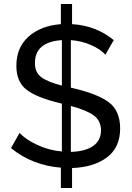

<svg xmlns="http://www.w3.org/2000/svg" viewBox="-20 -835 662 962"><path d="M582 -191Q582 -96 516 -46.5Q450 3 341 7V107H285V5Q142 -6 35 -93L78 -169Q109 -136 166.5 -109Q224 -82 290 -76V-316Q288 -316 285 -317Q282 -318 281 -318Q164 -346 113 -385.5Q62 -425 62 -505Q62 -597 123 -651.5Q184 -706 285 -714V-815H341V-714Q461 -707 550 -634L508 -561Q484 -588 437 -609Q390 -630 335 -634V-396Q336 -396 338.5 -395Q341 -394 342 -394Q466 -366 524 -323.5Q582 -281 582 -191ZM155 -519Q155 -473 186 -449Q217 -425 290 -406V-634Q155 -625 155 -519ZM335 -74Q407 -76 446.5 -103.5Q486 -131 486 -182Q486 -230 450 -256.5Q414 -283 335 -304Z"/></svg>

Font: Raleway-v4020 Medium
Style: Regular
Weight: 500
Designer: Matt McInerney, Pablo Impallari, Rodrigo Fuenzalida
Foundry: Matt McInerney, Pablo Impallari, Rodrigo Fuenzalida
Version: Version 4.020;PS 004.020;hotconv 1.0.88;makeotf.lib2.5.64775